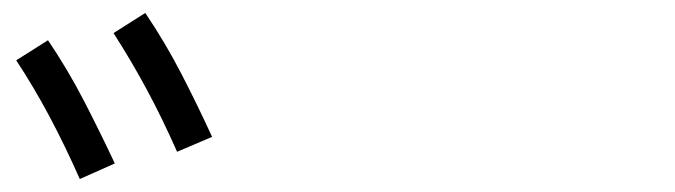

<svg xmlns="http://www.w3.org/2000/svg" viewBox="-20 -876 1040 296"><path d="M253 -642Q230 -694 206 -738.5Q182 -783 155 -825L204 -856Q235 -810 260 -761.5Q285 -713 307 -665ZM103 -600Q80 -652 56 -697Q32 -742 5 -783L54 -814Q85 -768 110 -719.5Q135 -671 157 -624Z"/></svg>

Font: Murecho Thin
Style: Regular
Weight: 400
Version: Version 1.010